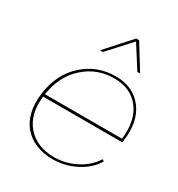

<svg xmlns="http://www.w3.org/2000/svg" viewBox="-175 -839 894 964"><g transform="rotate(30 272.5 -357.5)"><path d="M272 9.8Q218.3 9.8 175 -8.1Q131.8 -25.9 103.3 -58.8Q74.7 -91.8 63.2 -140.9Q51.8 -189.9 60.1 -250Q77.1 -369.6 155.3 -439.7Q233.4 -509.8 340.8 -509.8Q441.9 -509.8 496.8 -438.5Q551.8 -367.2 534.2 -246.1Q534.2 -240.7 533.2 -238.8H74.2Q61.5 -130.4 117.2 -66.7Q172.9 -2.9 273.9 -2.9Q338.4 -2.9 398.2 -33.4Q458 -64 490.2 -116.2L501 -108.9Q467.8 -54.2 404.5 -22.2Q341.3 9.8 272 9.8ZM76.2 -253.9H522.9Q536.1 -366.2 485.4 -431.6Q434.6 -497.1 338.9 -497.1Q239.3 -497.1 166.3 -431.6Q93.3 -366.2 76.2 -253.9ZM205.1 -583 333 -725.1H350.1L438 -583H421.9L339.8 -711.9L222.2 -583Z"/></g></svg>

Font: Human Sans Thin
Style: Italic
Weight: 100
Italic angle: -8°
Designer: Tim Radville
Foundry: Continuum
Version: Version 1.000;FEAKit 1.0